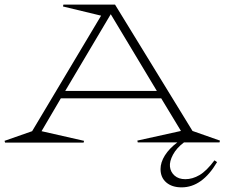

<svg xmlns="http://www.w3.org/2000/svg" viewBox="-74 -620 978 836"><path d="M871.1 85.9Q806.2 195.8 716.8 195.8Q674.8 195.8 649.9 174.3Q625 152.8 625 116.2Q625 86.9 644 56.6Q663.1 26.4 698.2 0H525.9L523.9 -7.8L713.9 -49.8L627.9 -191.9H190.9L106.9 -48.8L292 -6.8L290 1H-51.8L-54.2 -6.8L65.9 -48.8L366.2 -551.8L200.2 -591.8L202.1 -600.1H426.8L764.2 -49.8L883.8 -7.8L881.8 0H727.1Q694.8 24.4 679.2 53.5Q663.6 82.5 666 105.7Q668.5 128.9 686 144.5Q703.6 160.2 732.9 160.2Q764.2 160.2 794.7 142.3Q825.2 124.5 859.9 78.1ZM210 -224.1H608.9L408.2 -558.1Z"/></svg>

Font: Halibut Exp Thin
Style: Regular
Weight: 250
Width: 7
Designer: Matteo Maggi
Foundry: Collletttivo
Version: Version 3.080 | FøM Fix